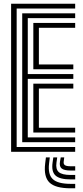

<svg xmlns="http://www.w3.org/2000/svg" viewBox="-20 -820 448 1037"><path d="M40 0V-800H386V-774H70V-26H386V0ZM100 -52V-748H386V-722H130V-420H376V-394H130V-78H386V-52ZM160 -446V-696H386V-670H190V-472H376V-446ZM160 -104V-368H376V-342H190V-130H386V-104ZM249 30 245 63Q238 121.8 265 147.4Q292 173 362 173H386.2V197H362Q279.2 197 247.2 165.9Q215.2 134.8 224 63L228 30ZM327 30 324 53Q322.2 66.5 330.8 72.2Q339.2 78 362 78H386.2V101H362Q326.5 101 313 89.9Q299.5 78.8 304 53L308 30ZM289 30 285 58Q279.8 94 297.6 109.5Q315.5 125 362 125H386.2V149H362Q302.5 149 279.8 127.9Q257 106.8 264 58L268 30Z"/></svg>

Font: Big Shoulders Inline Display Black
Style: Regular
Weight: 900
Designer: Patric King
Foundry: XO Type Co
Version: Version 1.000